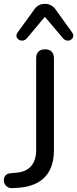

<svg xmlns="http://www.w3.org/2000/svg" viewBox="-33 -967 399 993"><path d="M32 6Q11 7 -1 -5Q-13 -17 -13 -35Q-13 -49 -4.5 -59.5Q4 -70 22 -71L53 -74Q102 -78 128 -108Q154 -138 154 -190V-665Q154 -688 166 -700Q178 -712 200 -712Q222 -712 234 -700Q246 -688 246 -665V-190Q246 -131 225.5 -89.5Q205 -48 165 -24.5Q125 -1 65 4ZM106 -769Q96 -758 84.5 -757Q73 -756 64 -762Q55 -768 52.5 -777.5Q50 -787 58 -799L143 -916Q154 -933 168 -940Q182 -947 199 -947Q216 -947 230 -940Q244 -933 256 -916L340 -799Q348 -787 345.5 -777.5Q343 -768 334.5 -762Q326 -756 314.5 -757Q303 -758 293 -769L199 -880Z"/></svg>

Font: Nunito ExtraLight Medium
Style: Regular
Weight: 500
Version: Version 3.602